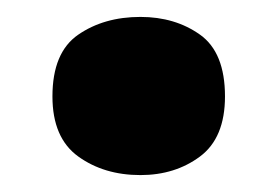

<svg xmlns="http://www.w3.org/2000/svg" viewBox="-20 -467 329 227"><path d="M42 -353Q42 -405 72.5 -426Q103 -447 146 -447Q187 -447 216.5 -426Q246 -405 246 -353Q246 -304 216.5 -282Q187 -260 146 -260Q103 -260 72.5 -282Q42 -304 42 -353Z"/></svg>

Font: Noto Sans Thai Black
Style: Regular
Weight: 900
Version: Version 2.001